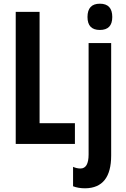

<svg xmlns="http://www.w3.org/2000/svg" viewBox="-20 -778 679 1038"><path d="M520 -616Q587 -616 587 -686Q587 -758 520 -758Q453 -758 453 -686Q453 -616 520 -616ZM385 0V-112H194V-714H65V0ZM581 63V-545H459V57Q459 133 415 133Q395 133 375 124V229Q403 240 441 240Q581 238 581 63Z"/></svg>

Font: Noto Sans UI Condensed
Style: Bold
Weight: 700
Width: 3
Designer: Monotype Design Team
Foundry: Monotype Imaging Inc.
Version: 1.001